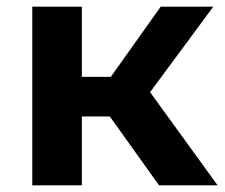

<svg xmlns="http://www.w3.org/2000/svg" viewBox="-20 -557 676 577"><path d="M463 -537 313 -326H226V-537H77V0H226V-207H310L458 0H634L431 -280L621 -537Z"/></svg>

Font: Montserrat-Alt1
Style: Bold
Weight: 700
Designer: Differentunic
Foundry: Differentunic
Version: Version 7.222